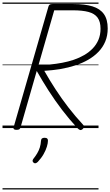

<svg xmlns="http://www.w3.org/2000/svg" viewBox="-20 -1018 876 1526"><path d="M111 14Q98 14 91.5 9.5Q85 5 88 -6L365 -966Q368 -977 375 -981.5Q382 -986 397 -986H563Q654 -986 714.5 -967.5Q775 -949 805.5 -906.5Q836 -864 836 -792Q836 -735 817 -689Q798 -643 763.5 -607Q729 -571 682.5 -544Q636 -517 579.5 -498.5Q523 -480 460.5 -469.5Q398 -459 332 -455Q374 -381 421.5 -308Q469 -235 523 -165Q577 -95 640 -27Q648 -20 648.5 -11.5Q649 -3 636 9Q625 18 616 15Q607 12 596 1Q531 -69 473.5 -144.5Q416 -220 366 -298Q316 -376 272 -454L143 -5Q140 5 133.5 9.5Q127 14 111 14ZM286 -501Q331 -501 378.5 -505.5Q426 -510 474 -519Q522 -528 566.5 -543Q611 -558 649.5 -580.5Q688 -603 717 -633Q746 -663 762.5 -702Q779 -741 779 -790Q779 -846 755.5 -878Q732 -910 683.5 -923Q635 -936 560 -936H411ZM248 276Q240 269 239 262Q238 255 244 246Q263 222 276 200Q289 178 296.5 154Q304 130 306 100Q307 87 314.5 82Q322 77 334 77Q349 77 355.5 83.5Q362 90 361 101Q361 120 352.5 148Q344 176 326.5 207Q309 238 281 268Q273 276 264.5 279Q256 282 248 276ZM0 478H763V488H0ZM0 -20H763V0H0ZM0 -505H763V-500H0ZM0 -998H763V-988H0Z"/></svg>

Font: Playwrite AU SA Guides
Style: Regular
Weight: 400
Designer: Veronika Burian, José Scaglione
Foundry: TypeTogether
Version: Version 1.003